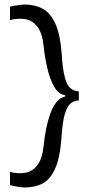

<svg xmlns="http://www.w3.org/2000/svg" viewBox="-20 -707 377 843"><path d="M326 -266Q304 -265 289 -252Q274 -239 264 -204Q254 -169 250 -103Q243 -10 220.5 37Q198 84 164.5 100Q131 116 90 116Q78 116 60 113.5Q42 111 24 106V48Q60 57 91.5 51.5Q123 46 144.5 17.5Q166 -11 172 -70Q175 -103 182 -138.5Q189 -174 200 -205.5Q211 -237 227.5 -258Q244 -279 266 -283V-289Q237 -293 218 -326Q199 -359 188 -406.5Q177 -454 172 -501Q166 -562 144 -590Q122 -618 90.5 -623Q59 -628 24 -619V-678Q42 -682 60 -684.5Q78 -687 90 -687Q131 -687 165 -670Q199 -653 221.5 -606.5Q244 -560 251 -470Q255 -403 264.5 -368Q274 -333 289 -320Q304 -307 326 -306Z"/></svg>

Font: Bricolage Grotesque 48pt Light
Style: Regular
Weight: 300
Designer: Mathieu Triay
Foundry: Atelier Triay
Version: Version 1.000; ttfautohint (v1.8.4.7-5d5b);gftools[0.9.32]